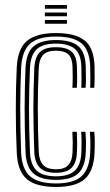

<svg xmlns="http://www.w3.org/2000/svg" viewBox="-20 -740 439 768"><path d="M204.2 7.8Q122.5 7.8 86.4 -24.4Q50.2 -56.5 47 -129.5Q45 -173 44.1 -216.6Q43.2 -260.2 43.2 -303.1Q43.2 -346 44.1 -387.8Q45 -429.5 47 -470Q50.8 -546.5 88.8 -577.1Q126.8 -607.8 203.5 -607.8Q282.2 -607.8 319.4 -577.4Q356.5 -547 358.2 -473.2Q358.5 -455.5 358.5 -432.8Q358.5 -410 357.2 -388.8H340.5Q341.5 -406 341.4 -427.1Q341.2 -448.2 340.8 -472.8Q339 -537.5 307.1 -565.6Q275.2 -593.8 203.5 -593.8Q132.5 -593.8 100.1 -564.8Q67.8 -535.8 64.5 -469Q62.8 -431.5 61.9 -391.5Q61 -351.5 60.9 -309Q60.8 -266.5 61.8 -221.8Q62.8 -177 64.5 -129.8Q67.5 -63.2 100.5 -34.8Q133.5 -6.2 204.2 -6.2Q274.8 -6.2 306.2 -35.1Q337.8 -64 340.8 -129.2Q342 -153.8 341.5 -174.6Q341 -195.5 339.8 -212.8H357.2Q358.8 -196 359.1 -174.9Q359.5 -153.8 358.2 -128.8Q355 -55.8 319.2 -24Q283.5 7.8 204.2 7.8ZM204.2 -20.5Q143.2 -20.5 114 -46Q84.8 -71.5 82.2 -130.5Q80.2 -177.8 79.4 -221.6Q78.5 -265.5 78.5 -307Q78.5 -348.5 79.5 -388.5Q80.5 -428.5 82 -467.8Q85 -529.8 114.5 -554.8Q144 -579.8 203.5 -579.8Q265 -579.8 293.4 -555.2Q321.8 -530.8 323 -472Q323.8 -449.2 323.8 -428.9Q323.8 -408.5 322.5 -388.8H305.2Q306.2 -406.2 306.1 -427.5Q306 -448.8 305.5 -471.8Q304.2 -523.8 279.2 -544.6Q254.2 -565.5 203.5 -565.5Q150.5 -565.5 126.4 -542.6Q102.2 -519.8 99.8 -467Q98 -426 97.1 -385.8Q96.2 -345.5 96.1 -304.5Q96 -263.5 97 -220.8Q98 -178 99.8 -131.8Q102 -80.8 126.5 -57.8Q151 -34.8 204.2 -34.8Q255 -34.8 279.1 -57.1Q303.2 -79.5 305.5 -130Q306.5 -151.5 306.4 -172Q306.2 -192.5 304.5 -212.8H322Q323.5 -193.8 323.9 -174.2Q324.2 -154.8 323 -129.8Q320.5 -72.2 292.9 -46.4Q265.2 -20.5 204.2 -20.5ZM204.2 -48.8Q159.5 -48.8 139.4 -69.1Q119.2 -89.5 117.2 -132.5Q115.5 -179.8 114.5 -222Q113.5 -264.2 113.5 -304Q113.5 -343.8 114.5 -383.8Q115.5 -423.8 117.2 -466.5Q119.5 -512 139.6 -531.6Q159.8 -551.2 203.5 -551.2Q247 -551.2 267 -533Q287 -514.8 287.8 -470.5Q288.2 -453.5 288.5 -431.5Q288.8 -409.5 287.2 -388.8H269.5Q271 -409.5 270.8 -429.6Q270.5 -449.8 270.2 -470.2Q269.8 -506 254.2 -521.6Q238.8 -537.2 203.5 -537.2Q168.8 -537.2 152.6 -520.4Q136.5 -503.5 134.8 -464.2Q133 -423.5 132.1 -384.1Q131.2 -344.8 131.2 -304.8Q131.2 -264.8 132.1 -222.4Q133 -180 135 -133.2Q136.5 -97.5 152.8 -80.1Q169 -62.8 204.2 -62.8Q238.2 -62.8 253.6 -80.4Q269 -98 270.2 -131.8Q271 -153 270.9 -172.8Q270.8 -192.5 269.5 -212.8H287.2Q288.2 -194.5 288.5 -173.6Q288.8 -152.8 287.8 -131.2Q286.2 -89 266.6 -68.9Q247 -48.8 204.2 -48.8ZM159.5 -705V-720H247.8V-705ZM159.5 -645V-660H247.8V-645ZM159.5 -675V-690H247.8V-675Z"/></svg>

Font: Big Shoulders Inline Text Thin Medium
Style: Regular
Weight: 500
Version: Version 2.002